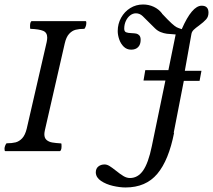

<svg xmlns="http://www.w3.org/2000/svg" viewBox="-55 -683 944 851"><path d="M663.1 -623.5Q648.4 -642.6 626.5 -652.8Q604.5 -663.1 579.1 -663.1Q547.9 -663.1 522.2 -647.2Q496.6 -631.3 481.7 -604.2Q466.8 -577.1 466.8 -545.4Q466.8 -527.8 473.4 -508.5Q480 -489.3 493.4 -476.1Q506.8 -462.9 526.4 -462.9Q546.4 -462.9 557.4 -474.4Q568.4 -485.8 568.4 -506.3Q568.4 -519.5 562.7 -525.9Q557.1 -532.2 549.6 -533.9Q542 -535.6 528.3 -536.1Q511.7 -536.6 503.7 -540Q495.6 -543.5 495.6 -556.2Q495.6 -574.2 502.7 -589.8Q509.8 -605.5 521.7 -614.7Q533.7 -624 547.4 -624Q564.5 -624 577.6 -611.3L631.8 -557.6Q643.1 -546.4 657 -540.8Q670.9 -535.2 684.8 -533.4Q698.7 -531.7 723.6 -530.3L691.4 -372.1H588.9L581.1 -326.2H678.2L617.7 -34.2Q602.5 39.6 579.3 72.8Q556.2 106 521 106Q506.8 106 492.7 97.7Q478.5 89.4 458.5 73.2Q441.4 59.6 430.2 52.7Q418.9 45.9 408.7 45.9Q392.1 45.9 380.9 54.9Q369.6 64 369.6 81.1V82Q370.6 104 392.8 118.9Q415 133.8 445.6 140.9Q476.1 147.9 501.5 147.9Q591.3 147.9 642.1 87.6Q692.9 27.3 716.8 -95.2L714.8 -93.8L759.8 -324.7H829.6L837.9 -369.1H764.2L793.5 -532.7Q795.4 -543 803.7 -551Q812 -559.1 827.1 -569.8Q848.1 -585.4 858.6 -597.2Q869.1 -608.9 869.1 -627Q869.1 -657.7 838.9 -657.7Q795.9 -657.7 750.5 -553.7Q735.4 -558.6 728 -562.3Q720.7 -565.9 705.8 -579.3Q690.9 -592.8 663.1 -622.6ZM210.4 -13.2Q212.9 -13.2 215.3 -18.6Q217.8 -23.9 217.8 -33.7Q217.8 -39.1 217.5 -43.2Q217.3 -47.4 215.8 -47.4Q191.4 -48.8 176.3 -51.5Q161.1 -54.2 151.4 -62.7Q141.6 -71.3 141.6 -87.9Q141.6 -95.2 144 -106L231.9 -490.2Q238.3 -518.6 251.2 -532.7Q264.2 -546.9 280 -551Q295.9 -555.2 318.4 -555.2Q320.3 -555.2 324 -563.5Q327.6 -571.8 327.6 -580.6Q327.6 -586.4 326.7 -587.9Q325.7 -589.4 324.2 -589.4H85.4Q83 -589.4 80.6 -584Q78.1 -578.6 78.1 -568.8Q78.1 -563.5 78.4 -559.3Q78.6 -555.2 80.1 -555.2Q119.1 -553.7 136.7 -546.1Q154.3 -538.6 154.3 -516.1Q154.3 -508.8 151.9 -496.6L63.5 -112.8Q56.6 -84.5 43.5 -70.3Q30.3 -56.2 14.2 -52Q-2 -47.9 -25.4 -47.9Q-27.3 -47.9 -31.2 -39.6Q-35.2 -31.2 -35.2 -22H-34.7Q-34.7 -16.1 -33.7 -14.6Q-32.7 -13.2 -31.2 -13.2Z"/></svg>

Font: Radley
Style: Italic
Weight: 400
Italic angle: -12°
Designer: Vernon Adams
Foundry: Vernon Adams
Version: Version 1.003; ttfautohint (v1.6)